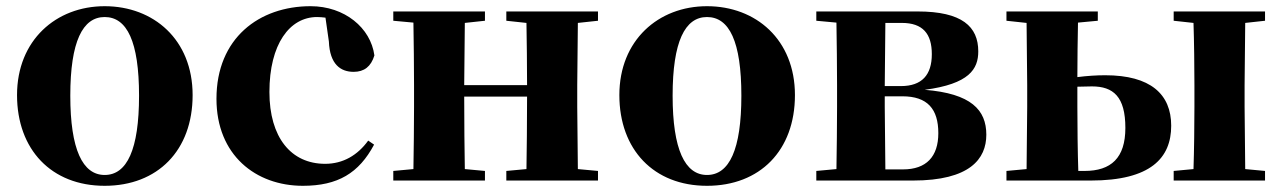

<svg xmlns="http://www.w3.org/2000/svg" viewBox="-20 -583 4146 620"><path d="M318 17C489 17 602 -97 602 -276C602 -455 476 -563 318 -563C161 -563 35 -453 35 -276C35 -100 146 17 318 17ZM318 -18C247 -18 207 -100 207 -274C207 -449 247 -528 318 -528C390 -528 429 -449 429 -274C429 -100 390 -18 318 -18Z M958 17C1071 17 1139 -24 1188 -116L1169 -129C1135 -82 1088 -54 1030 -54C920 -54 850 -139 850 -286C850 -440 915 -528 1004 -528C1013 -528 1022 -527 1031 -526L1042 -449C1045 -375 1080 -351 1122 -351C1156 -351 1178 -368 1189 -404C1177 -493 1093 -563 983 -563C817 -563 679 -460 679 -264C679 -82 806 17 958 17Z M1615 -516 1680 -509C1681 -454 1682 -371 1682 -308H1479L1481 -509L1546 -516V-546H1250V-516L1315 -510C1316 -451 1317 -364 1317 -308V-238C1317 -182 1316 -95 1315 -37L1250 -31V0H1546V-31L1481 -37C1480 -95 1479 -186 1479 -271H1682C1682 -186 1681 -95 1680 -37L1615 -31V0H1911V-31L1846 -37L1844 -238V-308L1846 -509L1911 -516V-546H1615Z M2263 17C2434 17 2547 -97 2547 -276C2547 -455 2421 -563 2263 -563C2106 -563 1980 -453 1980 -276C1980 -100 2091 17 2263 17ZM2263 -18C2192 -18 2152 -100 2152 -274C2152 -449 2192 -528 2263 -528C2335 -528 2374 -449 2374 -274C2374 -100 2335 -18 2263 -18Z M2679 0H2928C3112 0 3165 -70 3165 -148C3165 -228 3116 -281 2966 -293C3110 -312 3139 -360 3139 -417C3139 -497 3087 -546 2943 -546H2616V-516L2681 -510C2682 -451 2683 -364 2683 -308V-238C2683 -182 2682 -95 2681 -37L2616 -31V0ZM2839 -509H2892C2960 -509 2989 -474 2989 -408C2989 -341 2957 -305 2889 -305H2837ZM2837 -272H2894C2975 -272 3010 -231 3010 -153C3010 -77 2971 -36 2896 -36H2839L2837 -238Z M3230 0H3502C3696 0 3762 -73 3762 -177C3762 -279 3695 -340 3549 -340C3521 -340 3490 -338 3459 -334C3459 -389 3460 -460 3461 -510L3525 -516V-546H3230V-516L3295 -509L3297 -308V-238L3295 -37L3230 -31ZM3459 -303 3506 -304C3575 -304 3614 -271 3614 -170C3614 -73 3568 -31 3482 -31H3462C3460 -89 3459 -180 3459 -238ZM3770 -516 3834 -509C3836 -451 3837 -364 3837 -308V-238C3837 -182 3836 -95 3834 -37L3770 -31V0H4065V-31L4001 -37L3999 -238V-308L4001 -509L4065 -516V-546H3770Z"/></svg>

Font: Source Han Serif KR Heavy
Style: Regular
Weight: 900
Designer: Ryoko NISHIZUKA 西塚涼子 (kana & ideographs); Frank Grießhammer (Latin, Greek & Cyrillic); Wenlong ZHANG 张文龙 (bopomofo); San
Foundry: Adobe
Version: Version 2.001;hotconv 1.1.0;makeotfexe 2.6.0